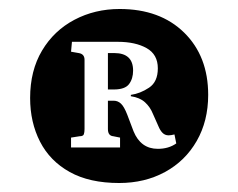

<svg xmlns="http://www.w3.org/2000/svg" viewBox="-20 -797 530 427"><path d="M245 -390Q179 -390 135 -414.5Q91 -439 69 -482Q47 -525 47 -579Q47 -640 73.5 -684.5Q100 -729 145.5 -753Q191 -777 246 -777Q336 -777 389.5 -724.5Q443 -672 443 -586Q443 -528 417.5 -483.5Q392 -439 347 -414.5Q302 -390 245 -390ZM331 -466Q355 -466 372 -478L368 -498Q360 -496 355 -496Q347 -496 341.5 -501.5Q336 -507 332 -517L320 -544Q314 -559 302.5 -569.5Q291 -580 271 -583V-586Q292 -589 311.5 -602Q331 -615 331 -645Q331 -676 306 -690Q281 -704 242 -704H140L138 -682L155 -679Q168 -677 168 -664V-510Q168 -503 166.5 -498.5Q165 -494 157 -494L138 -491V-469H247V-491L232 -494Q220 -495 220 -510V-573H233Q242 -573 249 -566.5Q256 -560 263 -542L277 -505Q293 -466 331 -466ZM220 -598V-679H234Q276 -679 276 -640Q276 -622 267 -610Q258 -598 233 -598Z"/></svg>

Font: Literata 12pt
Style: Bold
Weight: 700
Designer: Latin by Veronika Burian and Jose Scaglione. Greek by Irene Vlachou. Cyrillic by Vera Evstafieva.
Foundry: TypeTogether
Version: Version 3.002